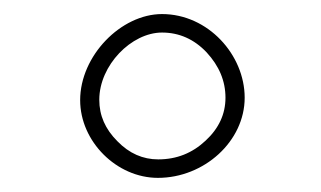

<svg xmlns="http://www.w3.org/2000/svg" viewBox="-20 -820 450 269"><path d="M322.8 -683.1C322.8 -743.2 271.5 -800.3 207 -800.3C149.4 -800.3 92.3 -741.7 92.3 -679.7C92.3 -621.6 143.6 -570.8 201.2 -570.8C266.1 -570.8 322.8 -622.1 322.8 -683.1ZM295.9 -683.1C295.9 -660.2 286.6 -640.1 268.1 -623C249.5 -605.5 227.5 -596.7 201.7 -596.7C180.2 -596.7 161.1 -605 144.5 -622.1C127.4 -639.2 119.1 -658.2 119.1 -680.2C119.1 -728.5 164.1 -774.4 207 -774.4C231 -774.4 252 -765.1 269.5 -746.6C287.1 -727.5 295.9 -706.5 295.9 -683.1Z"/></svg>

Font: Mikhak ExtraLight
Style: Regular
Weight: 200
Designer: Amin Abedi
Version: Version 3.2